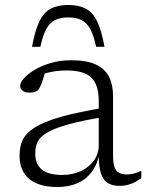

<svg xmlns="http://www.w3.org/2000/svg" viewBox="-20 -741 588 771"><path d="M407.5 -310 401 -272Q310 -257 254.5 -241.5Q199 -226 170 -209Q141 -192 131.2 -171.5Q121.5 -151 121.5 -125.5Q121.5 -82 148 -60.2Q174.5 -38.5 230 -38.5Q271.5 -38.5 304.8 -54Q338 -69.5 357.2 -96.5Q376.5 -123.5 376.5 -158V-337Q376.5 -399 347.5 -428.5Q318.5 -458 248 -458Q217 -458 190.8 -453.2Q164.5 -448.5 138 -438.5L163.5 -461Q159.5 -446 155.8 -432.8Q152 -419.5 148 -408.8Q144 -398 139.5 -389.5Q133.5 -377 123 -373Q112.5 -369 100.5 -369Q80.5 -369 70.8 -376.8Q61 -384.5 61 -395.5Q61 -409.5 76.5 -427Q92 -444.5 119.8 -461Q147.5 -477.5 184.8 -488.2Q222 -499 265 -499Q328.5 -499 365.2 -481.8Q402 -464.5 418 -432.2Q434 -400 434 -354.5V-116Q434 -86.5 439.8 -70Q445.5 -53.5 458 -47Q470.5 -40.5 490.5 -40.5Q504 -40.5 517.2 -44Q530.5 -47.5 547.5 -55V-26Q526 -9.5 504 -2Q482 5.5 459.5 5.5Q430.5 5.5 411.5 -7Q392.5 -19.5 384 -49.5Q375.5 -79.5 376.5 -132L381 -133.5Q373 -85 350.2 -53.2Q327.5 -21.5 292 -5.8Q256.5 10 210.5 10Q137 10 97.8 -22Q58.5 -54 58.5 -117Q58.5 -151.5 71 -178.8Q83.5 -206 119.5 -229Q155.5 -252 224.8 -271.8Q294 -291.5 407.5 -310ZM254 -671Q222.5 -671 201 -660.5Q179.5 -650 165.8 -624.2Q152 -598.5 142 -553H108.5Q120.5 -618.5 138.2 -655Q156 -691.5 184 -706.2Q212 -721 254 -721Q296 -721 324.2 -706.2Q352.5 -691.5 370.2 -655Q388 -618.5 399.5 -553H366Q356.5 -598.5 342.5 -624.2Q328.5 -650 307.2 -660.5Q286 -671 254 -671Z"/></svg>

Font: Newsreader 9pt Light
Style: Regular
Weight: 300
Designer: Hugues Gentile
Foundry: Production Type
Version: Version 1.003